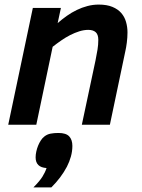

<svg xmlns="http://www.w3.org/2000/svg" viewBox="-20 -547 622 842"><path d="M338.9 0 398.9 -282.2Q404.3 -308.6 407.7 -329.8Q411.1 -351.1 411.1 -372.1Q411.1 -395.5 399.7 -405.8Q388.2 -416 367.2 -416Q348.1 -416 327.9 -409.7Q307.6 -403.3 287.6 -393.1Q267.6 -382.8 248.3 -369.4Q229 -356 210.9 -341.8L139.2 0H16.1L124 -512.2H247.1L232.9 -445.8Q252 -462.4 272.9 -477.3Q293.9 -492.2 316.7 -503.2Q339.4 -514.2 363.5 -520.5Q387.7 -526.9 413.1 -526.9Q448.7 -526.9 472.9 -516.8Q497.1 -506.8 511.7 -490Q526.4 -473.1 532.7 -450.9Q539.1 -428.7 539.1 -404.8Q539.1 -382.3 536.1 -359.9Q533.2 -337.4 529.8 -323.2L461.9 0ZM126.5 274.9Q153.3 248 165.8 228.3Q178.2 208.5 184.1 189.9Q136.2 187 136.2 143.1Q136.2 130.9 139.2 117.4Q142.1 104 147.2 91.6Q152.3 79.1 159.2 68.6Q166 58.1 174.3 51.8Q186.5 42 201.7 39.1Q216.8 36.1 236.3 36.1Q269.5 36.1 283.4 51Q297.4 65.9 297.4 92.8Q297.4 116.2 291 139.2Q284.7 162.1 273.4 184.1Q248 232.4 205.1 274.9Z"/></svg>

Font: Clear Sans
Style: Bold Italic
Weight: 700
Italic angle: -12°
Foundry: Intel Corporation
Version: Version 1.00